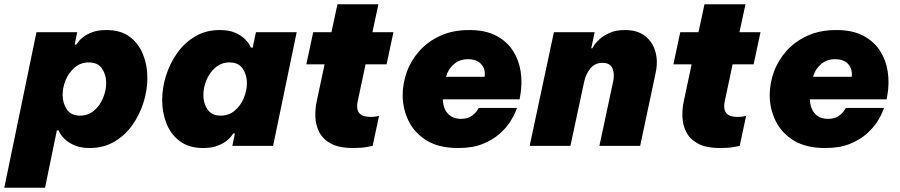

<svg xmlns="http://www.w3.org/2000/svg" viewBox="-56 -680 4193 895"><path d="M-36 195 114 -530H304L292 -472H300Q300 -472 307 -482.5Q314 -493 330 -506Q346 -519 373 -529.5Q400 -540 440 -540Q506 -540 548 -509Q590 -478 610.5 -427Q631 -376 631 -317Q631 -260 613 -202.5Q595 -145 560.5 -96.5Q526 -48 476 -19Q426 10 363 10Q320 10 291.5 -2.5Q263 -15 246.5 -31Q230 -47 223.5 -59.5Q217 -72 217 -72H209L154 195ZM236 -238Q236 -199 255.5 -170Q275 -141 317 -141Q355 -141 382.5 -164.5Q410 -188 424.5 -223.5Q439 -259 439 -293Q439 -332 419.5 -360.5Q400 -389 358 -389Q320 -389 292.5 -365.5Q265 -342 250.5 -307.5Q236 -273 236 -238Z M968 -540Q1012 -540 1040 -527.5Q1068 -515 1084.5 -499Q1101 -483 1107.5 -470.5Q1114 -458 1114 -458H1122L1137 -530H1327L1217 0H1027L1039 -58H1031Q1031 -58 1024 -47.5Q1017 -37 1001 -24Q985 -11 958 -0.5Q931 10 891 10Q826 10 783.5 -21Q741 -52 720.5 -103Q700 -154 700 -213Q700 -270 718 -327.5Q736 -385 770.5 -433.5Q805 -482 855 -511Q905 -540 968 -540ZM1014 -389Q976 -389 948.5 -365.5Q921 -342 906.5 -307Q892 -272 892 -237Q892 -198 911.5 -169.5Q931 -141 973 -141Q1011 -141 1038.5 -164.5Q1066 -188 1080.5 -223Q1095 -258 1095 -292Q1095 -331 1075.5 -360Q1056 -389 1014 -389Z M1591 10Q1524 10 1486 -11Q1448 -32 1431.5 -65.5Q1415 -99 1414 -136Q1413 -173 1420 -206L1457 -380H1372L1404 -530H1489L1517 -660H1708L1680 -530H1778L1746 -380H1648L1611 -206Q1604 -172 1618 -153.5Q1632 -135 1672 -135Q1688 -135 1699.5 -137.5Q1711 -140 1711 -140L1681 0Q1681 0 1655.5 5Q1630 10 1591 10Z M2080 10Q1990 10 1933 -25Q1876 -60 1848.5 -116.5Q1821 -173 1821 -236Q1821 -291 1840.5 -345Q1860 -399 1899.5 -443Q1939 -487 1997 -513.5Q2055 -540 2132 -540Q2207 -540 2257 -513.5Q2307 -487 2335 -443.5Q2363 -400 2371 -347Q2379 -294 2370 -240L2366 -217H2008Q2010 -174 2032 -150Q2054 -126 2093 -126Q2124 -126 2142 -139Q2160 -152 2168 -164.5Q2176 -177 2176 -177H2354Q2354 -177 2346.5 -158Q2339 -139 2321.5 -111.5Q2304 -84 2272.5 -56Q2241 -28 2194 -9Q2147 10 2080 10ZM2023 -322H2203Q2208 -357 2187.5 -380.5Q2167 -404 2126 -404Q2087 -404 2060 -381Q2033 -358 2023 -322Z M2413 0 2526 -530H2716L2700 -455H2705Q2705 -455 2713 -468Q2721 -481 2739 -497.5Q2757 -514 2786 -527Q2815 -540 2857 -540Q2915 -540 2950.5 -512.5Q2986 -485 2999 -439.5Q3012 -394 3000 -339L2928 0H2738L2802 -299Q2810 -335 2799 -361Q2788 -387 2753 -387Q2717 -387 2696 -361Q2675 -335 2667 -299L2603 0Z M3302 10Q3235 10 3197 -11Q3159 -32 3142.5 -65.5Q3126 -99 3125 -136Q3124 -173 3131 -206L3168 -380H3083L3115 -530H3200L3228 -660H3419L3391 -530H3489L3457 -380H3359L3322 -206Q3315 -172 3329 -153.5Q3343 -135 3383 -135Q3399 -135 3410.5 -137.5Q3422 -140 3422 -140L3392 0Q3392 0 3366.5 5Q3341 10 3302 10Z M3791 10Q3701 10 3644 -25Q3587 -60 3559.5 -116.5Q3532 -173 3532 -236Q3532 -291 3551.5 -345Q3571 -399 3610.5 -443Q3650 -487 3708 -513.5Q3766 -540 3843 -540Q3918 -540 3968 -513.5Q4018 -487 4046 -443.5Q4074 -400 4082 -347Q4090 -294 4081 -240L4077 -217H3719Q3721 -174 3743 -150Q3765 -126 3804 -126Q3835 -126 3853 -139Q3871 -152 3879 -164.5Q3887 -177 3887 -177H4065Q4065 -177 4057.5 -158Q4050 -139 4032.5 -111.5Q4015 -84 3983.5 -56Q3952 -28 3905 -9Q3858 10 3791 10ZM3734 -322H3914Q3919 -357 3898.5 -380.5Q3878 -404 3837 -404Q3798 -404 3771 -381Q3744 -358 3734 -322Z"/></svg>

Font: Be Vietnam Pro Black
Style: Italic
Weight: 900
Italic angle: -12°
Designer: Lam Bao, Tony Le, Vietanh Nguyen
Foundry: Yellow Type Foundry
Version: Version 1.002; ttfautohint (v1.8.3)